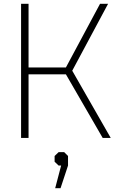

<svg xmlns="http://www.w3.org/2000/svg" viewBox="-20 -720 628 1002"><path d="M90 -700H129V-368H324L502 -700H544L357 -351L558 0H516L324 -332H129V0H90ZM299 144H286L265 124V94L286 74H315L335 94V144L296 262H268Z"/></svg>

Font: Chakra Petch ExtraLight
Style: Regular
Weight: 275
Designer: Katatrad Aksorn Co.,Ltd.
Foundry: Cadson Demak Co.,Ltd.
Version: Version 1.000; ttfautohint (v1.6)